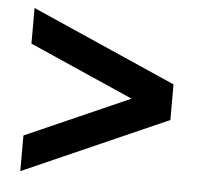

<svg xmlns="http://www.w3.org/2000/svg" viewBox="-43 -599 631 608"><g transform="rotate(5 272.5 -295.5)"><path d="M374 -295.4 43 -441.4V-554.7L502.4 -352.1V-238.8L43 -36.1V-149.4Z"/></g></svg>

Font: Ebtekar Inline 2
Style: Inline-2
Weight: 500
Designer: Arman Khorramak
Foundry: Arman Khorramak
Version: Version 2.000